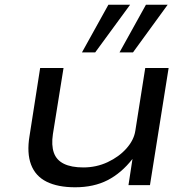

<svg xmlns="http://www.w3.org/2000/svg" viewBox="-20 -784 807 813"><path d="M298 9Q225 9 177.5 -14.5Q130 -38 111.5 -87Q93 -136 105 -208L150 -496H249L204 -216Q197 -169 208 -137.5Q219 -106 250.5 -90.5Q282 -75 333 -75Q388 -75 436 -97.5Q484 -120 515.5 -155.5Q547 -191 553 -230L595 -496H694L615 0H524L541 -111Q494 -51 435.5 -21Q377 9 298 9ZM486 -562 598 -764H690L543 -562ZM327 -562 439 -764H531L383 -562Z"/></svg>

Font: Nunito Sans 7pt Expanded
Style: Italic
Weight: 400
Width: 7
Italic angle: -9°
Designer: Vernon Adams
Foundry: Vernon Adams
Version: Version 3.101;gftools[0.9.27]